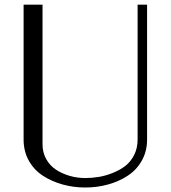

<svg xmlns="http://www.w3.org/2000/svg" viewBox="-20 -812 748 842"><path d="M625 -791.5V-200.2Q625 -148.4 601.8 -107.4Q578.6 -66.4 540 -41.3Q501.5 -16.1 453.6 -2.9Q405.8 10.3 354 10.3Q302.2 10.3 254.6 -2.9Q207 -16.1 168.2 -41.3Q129.4 -66.4 106.4 -107.4Q83.5 -148.4 83.5 -200.2V-791.5H166.5V-179.2Q166.5 -143.6 182.6 -114.5Q198.7 -85.4 225.6 -67.9Q252.4 -50.3 285.4 -40.8Q318.4 -31.2 354 -31.2Q383.3 -31.2 413.1 -36.1Q442.9 -41 474.1 -53.5Q505.4 -65.9 529.3 -84.2Q553.2 -102.5 568.4 -132.6Q583.5 -162.6 583.5 -200.2V-791.5Z"/></svg>

Font: Resagnicto
Style: Regular
Weight: 500
Version: Version 0.9991